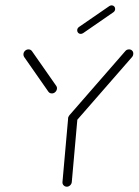

<svg xmlns="http://www.w3.org/2000/svg" viewBox="-20 -705 523 725"><path d="M255.9 -273Q263 -273 268 -267.8Q273 -262.6 272.2 -255.2L251.1 -17.8Q250.4 -10.4 244.8 -5.2Q239.3 0 232.2 0Q225.2 0 220.2 -5.2Q215.2 -10.4 215.9 -17.8L237 -255.2Q237.8 -262.6 243.3 -267.8Q248.9 -273 255.9 -273ZM195.2 -372.2Q195.2 -364.1 189.4 -358.1Q183.7 -352.2 175.9 -352.2Q167.4 -352.2 162.6 -358.9L71.1 -490Q68.5 -494.4 68.5 -499.3Q68.5 -507.4 74.3 -513Q80 -518.5 87.4 -518.5Q95.9 -518.5 100.7 -511.9L192.6 -380.4Q195.2 -376.7 195.2 -372.2ZM467.4 -518.5Q474.1 -518.5 478.7 -514.1Q483.3 -509.6 483.3 -503Q483.3 -495.2 478.9 -490L267.8 -248.1Q261.9 -241.5 253.3 -241.5Q246.3 -241.5 241.7 -246.1Q237 -250.7 237 -257.4Q237 -263.3 241.9 -269.6L453.3 -512.2Q458.5 -518.5 467.4 -518.5ZM284.8 -577Q278.9 -577 275.2 -580.9Q271.5 -584.8 271.5 -590.4Q271.5 -598.5 278.5 -603.3L392.6 -681.9Q396.7 -684.8 401.5 -684.8Q407.4 -684.8 411.1 -680.9Q414.8 -677 414.8 -671.5Q414.8 -663.3 407.8 -658.5L294.1 -580Q289.3 -577 284.8 -577Z"/></svg>

Font: 26F Galaxy Sans Light
Style: Italic
Weight: 300
Italic angle: -5°
Designer: C₂₉H₂₅N₃O₅
Version: Version 1.200